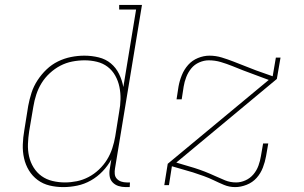

<svg xmlns="http://www.w3.org/2000/svg" viewBox="-20 -755 1240 783"><path d="M238 8Q209 8 182 1.5Q155 -5 133.5 -21Q112 -37 98 -60Q84 -83 78 -110Q72 -137 73 -166Q74 -195 79 -223L95 -323Q100 -350 108.5 -376.5Q117 -403 133 -427.5Q149 -452 170 -472Q191 -492 216.5 -504.5Q242 -517 269.5 -522.5Q297 -528 324 -528Q354 -528 382.5 -521Q411 -514 432 -496.5Q453 -479 465.5 -453.5Q478 -428 483 -400L535 -716H466V-735H559L449 -68Q447 -57 448 -45.5Q449 -34 456.5 -26Q464 -18 474.5 -14.5Q485 -11 497 -11H510L509 8H493Q477 8 463 3.5Q449 -1 439 -11.5Q429 -22 427 -37.5Q425 -53 428 -68L434 -105Q420 -79 398.5 -56.5Q377 -34 350.5 -19Q324 -4 295 2Q266 8 238 8ZM245 -11Q269 -11 293.5 -16Q318 -21 341 -33Q364 -45 383.5 -63.5Q403 -82 416.5 -104Q430 -126 438 -150.5Q446 -175 450 -199L466 -299Q471 -325 471.5 -350.5Q472 -376 467 -400.5Q462 -425 450 -446.5Q438 -468 419 -482.5Q400 -497 375.5 -503Q351 -509 325 -509Q300 -509 274.5 -504Q249 -499 226 -487Q203 -475 183 -456.5Q163 -438 149.5 -416Q136 -394 128 -369.5Q120 -345 116 -320L99 -220Q95 -194 94 -168Q93 -142 98.5 -117.5Q104 -93 117 -72Q130 -51 149.5 -37Q169 -23 194 -17Q219 -11 245 -11ZM939 8Q915 8 893.5 -1Q872 -10 852.5 -19.5Q833 -29 811 -37Q789 -45 767 -52L681 -77L669 0H650L664 -87L1076 -429L1017 -451Q994 -459 971.5 -468Q949 -477 926.5 -486Q904 -495 880.5 -502Q857 -509 831 -509Q812 -509 792.5 -500.5Q773 -492 760 -476Q747 -460 739.5 -440.5Q732 -421 729 -402L721 -350H700L708 -402Q712 -425 721.5 -448.5Q731 -472 747.5 -490.5Q764 -509 787.5 -518.5Q811 -528 834 -528Q860 -528 884.5 -520.5Q909 -513 932 -504Q955 -495 978 -486Q1001 -477 1024 -468L1092 -444L1105 -520H1124L1109 -433L699 -92L773 -70Q795 -63 815.5 -55Q836 -47 856.5 -37.5Q877 -28 898 -19.5Q919 -11 943 -11Q962 -11 981 -19.5Q1000 -28 1013.5 -44Q1027 -60 1034 -79.5Q1041 -99 1044 -118L1053 -170H1074L1065 -118Q1061 -95 1052 -71.5Q1043 -48 1026.5 -29.5Q1010 -11 986 -1.5Q962 8 939 8Z"/></svg>

Font: Iosevka Etoile Thin
Style: Italic
Weight: 100
Italic angle: -9°
Designer: Belleve Invis
Foundry: Belleve Invis
Version: Version 22.1.2; ttfautohint (v1.8.4)